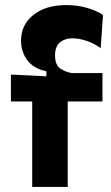

<svg xmlns="http://www.w3.org/2000/svg" viewBox="-20 -737 439 757"><path d="M107 0V-337H23V-443L163 -436V-456Q111 -467 87 -500.5Q63 -534 63 -576Q63 -640 112 -678.5Q161 -717 241 -717Q287 -717 325 -705.5Q363 -694 386 -678L377 -547Q353 -565 322.5 -575.5Q292 -586 265 -586Q236 -586 216.5 -570Q197 -554 197 -518Q197 -480 219 -466Q241 -452 264 -449H384V-337H247V0Z"/></svg>

Font: Bricolage Grotesque 10pt Bricolage Grotesque 10pt Regular
Style: Bold
Weight: 700
Designer: Mathieu Triay
Foundry: Atelier Triay
Version: Version 1.000; ttfautohint (v1.8.4.7-5d5b);gftools[0.9.32]